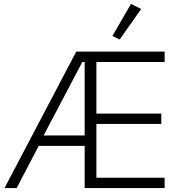

<svg xmlns="http://www.w3.org/2000/svg" viewBox="-20 -962 929 982"><path d="M702 -916 592 -760 555 -778 650 -942ZM413 0V-216H178L65 0H3L370 -698H822V-645H473V-381H805V-328H473V-53H822V0ZM413 -645H401L203 -269H413Z"/></svg>

Font: IBM Plex Sans Light
Style: Regular
Weight: 300
Designer: Mike Abbink, Paul van der Laan, Pieter van Rosmalen
Foundry: Bold Monday
Version: Version 3.0